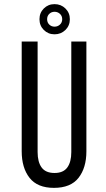

<svg xmlns="http://www.w3.org/2000/svg" viewBox="-20 -901 513 929"><path d="M244 -881C223.3 -881 206 -874 192 -860C178 -846 171 -828.7 171 -808C171 -787.3 178 -770 192 -756C206 -742 223.3 -735 244 -735C264.7 -735 282.2 -742 296.5 -756C310.8 -770 318 -787.3 318 -808C318 -828.7 310.8 -846 296.5 -860C282.2 -874 264.7 -881 244 -881ZM244 -844C254 -844 262.7 -840.7 270 -834C277.3 -827.3 281 -818.7 281 -808C281 -797.3 277.3 -788.7 270 -782C262.7 -775.3 254 -772 244 -772C234 -772 225.5 -775.3 218.5 -782C211.5 -788.7 208 -797.3 208 -808C208 -818.7 211.5 -827.3 218.5 -834C225.5 -840.7 234 -844 244 -844ZM398 -169V-700H325V-165C325 -133 318.5 -108.2 305.5 -90.5C292.5 -72.8 272 -64 244 -64C215.3 -64 194.5 -72.8 181.5 -90.5C168.5 -108.2 162 -133 162 -165V-700H85V-169C85 -115.7 97.7 -72.8 123 -40.5C148.3 -8.2 187.7 8 241 8C295 8 334.7 -8.2 360 -40.5C385.3 -72.8 398 -115.7 398 -169Z"/></svg>

Font: Bebas Neue Regular two
Style: Regular2
Weight: 400
Designer: Ryoichi Tsunekawa & LGV (GE)
Foundry: Free Software Foundation, Inc.
Version: Version 1.003 August 13, 2016